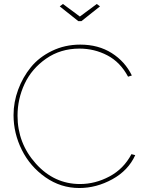

<svg xmlns="http://www.w3.org/2000/svg" viewBox="-20 -938 737 964"><path d="M296 -918 381 -855 466 -918 482 -906 389 -832H373L280 -906ZM383 -714Q474 -714 541 -671.5Q608 -629 642 -559L623 -553Q584 -626 519 -660Q454 -694 379 -694Q284 -694 211.5 -643.5Q139 -593 103.5 -517Q68 -441 68 -357Q68 -219 160 -116.5Q252 -14 382 -14Q458 -14 529.5 -52Q601 -90 640 -164L659 -159Q624 -82 544 -38Q464 6 378 6Q285 6 208 -48Q131 -102 89.5 -185.5Q48 -269 48 -360Q48 -425 71 -487.5Q94 -550 135 -600.5Q176 -651 241 -682.5Q306 -714 383 -714Z"/></svg>

Font: Raleway-v4020 Thin
Style: Regular
Weight: 250
Designer: Matt McInerney, Pablo Impallari, Rodrigo Fuenzalida
Foundry: Matt McInerney, Pablo Impallari, Rodrigo Fuenzalida
Version: Version 4.020;PS 004.020;hotconv 1.0.88;makeotf.lib2.5.64775